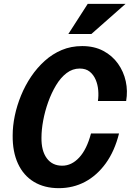

<svg xmlns="http://www.w3.org/2000/svg" viewBox="-20 -970 681 1000"><path d="M286 10Q211 10 156.5 -23Q102 -56 73.5 -118Q45 -180 46 -265Q46 -314 57 -367Q68 -420 89.5 -472.5Q111 -525 142 -571Q173 -617 213 -653Q253 -689 301.5 -709.5Q350 -730 408 -730Q471 -730 518 -705Q565 -680 594.5 -638.5Q624 -597 635 -546.5Q646 -496 637 -444H490Q494 -471 491.5 -500.5Q489 -530 478 -555.5Q467 -581 447 -597Q427 -613 395 -613Q358 -613 327 -589.5Q296 -566 272 -526Q248 -486 231 -438.5Q214 -391 205 -342.5Q196 -294 196 -253Q195 -185 223.5 -146Q252 -107 304 -107Q353 -107 392.5 -149.5Q432 -192 454 -275H600Q577 -183 531 -119.5Q485 -56 423 -23Q361 10 286 10ZM456 -793H336L437 -950H634Z"/></svg>

Font: Instrument Sans SemiCondensed
Style: Bold Italic
Weight: 700
Width: 4
Italic angle: -13°
Designer: Rodrigo Fuenzalida
Foundry: fragTYPE
Version: Version 1.000;gftools[0.9.28]